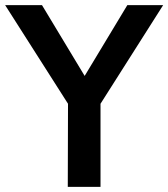

<svg xmlns="http://www.w3.org/2000/svg" viewBox="-36 -725 653 745"><path d="M227 0 228 -365 253 -283 -16 -705H127L300 -418H285L458 -705H597L329 -283L354 -365V0Z"/></svg>

Font: Nunito Sans 10pt SemiCondensed
Style: Bold
Weight: 700
Width: 4
Designer: Vernon Adams
Foundry: Vernon Adams
Version: Version 3.101;gftools[0.9.27]